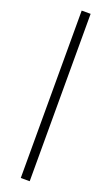

<svg xmlns="http://www.w3.org/2000/svg" viewBox="-179 -798 586 1010"><g transform="rotate(20 114.0 -293.5)"><path d="M139 175H89V-762H139Z"/></g></svg>

Font: Aleo Light
Style: Regular
Weight: 300
Designer: Alessio Laiso
Foundry: Alessio Laiso
Version: Version 2.000